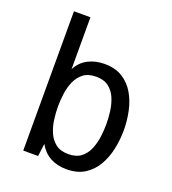

<svg xmlns="http://www.w3.org/2000/svg" viewBox="-140 -865 882 984"><g transform="rotate(20 301.0 -373.0)"><path d="M334.5 14.2Q231 14.2 184.1 -68.8L175.3 0H94.2V-759.8H184.1V-477.1Q206.5 -519.5 246.1 -539.8Q285.6 -560.1 335 -560.1Q393.6 -560.1 433.6 -534.9Q473.6 -509.8 497.8 -468Q522 -426.3 532.5 -375.5Q543 -324.7 543 -273.9Q543 -222.7 532.2 -171.6Q521.5 -120.6 497.3 -78.6Q473.1 -36.6 433.1 -11.2Q393.1 14.2 334.5 14.2ZM316.4 -62Q359.4 -62 385.5 -82Q411.6 -102.1 425 -134.3Q438.5 -166.5 443.4 -203.1Q448.2 -239.7 448.2 -272.9Q448.2 -306.2 443.4 -343Q438.5 -379.9 425 -411.9Q411.6 -443.8 385.5 -463.9Q359.4 -483.9 316.4 -483.9Q273.9 -483.9 247.8 -463.9Q221.7 -443.8 207.8 -412.1Q193.8 -380.4 189 -343.5Q184.1 -306.6 184.1 -273.4Q184.1 -239.7 189 -202.9Q193.8 -166 207.8 -134Q221.7 -102.1 247.8 -82Q273.9 -62 316.4 -62Z"/></g></svg>

Font: Vazir Code Hack
Style: Code-Hack
Weight: 400
Foundry: DejaVu fonts team - Redesigned by Saber Rastikerdar
Version: Version 1.1.2